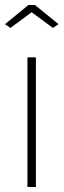

<svg xmlns="http://www.w3.org/2000/svg" viewBox="-29 -750 255 770"><path d="M-9 -653 85 -730H111L206 -653L183 -638L98 -701L13 -638ZM81 0V-520H115V0Z"/></svg>

Font: Raleway-v4020 ExtraLight
Style: Regular
Weight: 275
Designer: Matt McInerney, Pablo Impallari, Rodrigo Fuenzalida
Foundry: Matt McInerney, Pablo Impallari, Rodrigo Fuenzalida
Version: Version 4.020;PS 004.020;hotconv 1.0.88;makeotf.lib2.5.64775